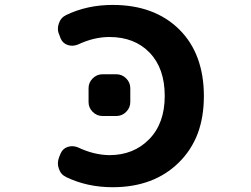

<svg xmlns="http://www.w3.org/2000/svg" viewBox="-20 -785 1040 795"><path d="M446.3 -9.8Q340.8 -9.8 253.9 -51.8Q231.4 -62.5 223.6 -86.9Q219.7 -97.7 219.7 -108.4Q219.7 -121.1 224.6 -133.8L230.5 -148.4Q239.3 -169.9 260.7 -176.8Q269.5 -179.7 279.3 -179.7Q291 -179.7 302.7 -174.8Q368.2 -143.6 432.6 -142.6Q533.2 -142.6 597.7 -208.5Q662.1 -274.4 662.1 -387.7Q662.1 -502 599.6 -566.9Q537.1 -631.8 432.6 -631.8Q369.1 -631.8 302.7 -600.6Q291 -595.7 279.3 -595.7Q269.5 -595.7 260.7 -598.6Q239.3 -605.5 230.5 -627L225.6 -640.6Q219.7 -653.3 219.7 -666Q219.7 -676.8 223.6 -687.5Q231.4 -711.9 253.9 -722.7Q340.8 -764.6 446.3 -764.6Q533.2 -764.6 601.6 -739.3Q670.9 -713.9 722.2 -663.1Q773.4 -612.3 798.8 -543Q824.2 -473.6 824.2 -387.2Q824.2 -300.8 798.8 -232.4Q772.5 -163.1 720.2 -111.8Q668 -60.5 599.6 -35.2Q531.2 -9.8 446.3 -9.8ZM404.3 -304.7Q380.9 -304.7 363.8 -321.8Q346.7 -338.9 346.7 -362.3V-419.9Q346.7 -443.4 363.8 -460.4Q380.9 -477.5 404.3 -477.5H461.9Q485.4 -477.5 502.4 -460.4Q519.5 -443.4 519.5 -419.9V-362.3Q519.5 -338.9 502.4 -321.8Q485.4 -304.7 461.9 -304.7Z"/></svg>

Font: Rounded Mgen+ 1m bold
Style: Bold
Weight: 700
Designer: [Source Han Sans]
Ryoko NISHIZUKA  (kana & ideographs); Paul D. Hunt (Latin, Greek & Cyrillic); Wenlong ZHANG  (bopomofo
Version: Version 1.059.20150602